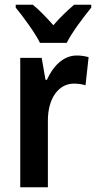

<svg xmlns="http://www.w3.org/2000/svg" viewBox="-20 -786 403 806"><path d="M148 -606H260C282 -650 331 -715 363 -754V-766H291C261 -740 236 -717 204 -680C174 -714 144 -745 118 -766H46V-754C79 -714 127 -648 148 -606ZM302 -553C245 -553 202 -507 177 -451H171L155 -543H65V0H181V-280C181 -376 228 -435 290 -435C310 -435 326 -432 339 -428L352 -546C335 -551 318 -553 302 -553Z"/></svg>

Font: Noto Sans Lao Condensed SemiBold
Style: Regular
Weight: 600
Width: 3
Designer: Monotype Design Team
Foundry: Monotype Imaging Inc.
Version: Version 2.003